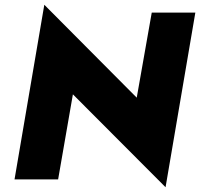

<svg xmlns="http://www.w3.org/2000/svg" viewBox="-20 -753 840 806"><path d="M617 -700H800L675 33L286 -357L224 0H41L166 -733L554 -343Z"/></svg>

Font: Jost* Heavy
Style: Italic
Weight: 800
Italic angle: -10°
Version: Version 3.7